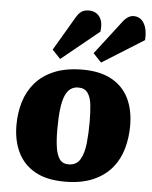

<svg xmlns="http://www.w3.org/2000/svg" viewBox="-57 -867 735 930"><g transform="rotate(5 310.5 -402.0)"><path d="M292 16Q204 16 147.5 -16Q91 -48 63.5 -105Q36 -162 36 -237Q36 -297 52 -350Q68 -403 103.5 -444Q139 -485 196 -508.5Q253 -532 333 -532Q417 -532 473 -501.5Q529 -471 557 -415Q585 -359 585 -280Q585 -223 570 -169.5Q555 -116 520.5 -74.5Q486 -33 429.5 -8.5Q373 16 292 16ZM303 -69Q342 -69 360 -99.5Q378 -130 383 -178.5Q388 -227 388 -281Q388 -328 384 -365Q380 -402 365 -423Q350 -444 319 -444Q298 -444 282 -433Q266 -422 255.5 -397.5Q245 -373 240 -332.5Q235 -292 235 -233Q235 -182 240.5 -145.5Q246 -109 260.5 -89Q275 -69 303 -69ZM501 -776Q513 -793 527 -802.5Q541 -812 556 -812Q589 -812 606.5 -782.5Q624 -753 621 -701L418 -574L378 -616ZM278 -784Q288 -801 301.5 -810.5Q315 -820 338 -820Q371 -820 389.5 -795.5Q408 -771 402 -723L219 -574L179 -616Z"/></g></svg>

Font: Literata ExtraBold
Style: Italic
Weight: 800
Italic angle: -2°
Designer: Latin by Veronika Burian and Jose Scaglione. Greek by Irene Vlachou. Cyrillic by Vera Evstafieva
Foundry: TypeTogether
Version: Version 3.002